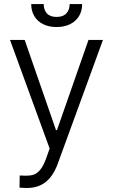

<svg xmlns="http://www.w3.org/2000/svg" viewBox="-20 -727 557 946"><path d="M76.2 197.3 77.1 137.7 109.4 138.7Q130.4 138.7 146 133.5Q161.6 128.4 177.2 110.6Q192.9 92.8 206.1 56.6L224.6 4.9L29.3 -530.3H101.6L255.9 -85.9H260.7L416 -530.3H487.3L263.7 82Q241.7 141.1 204.6 170.2Q167.5 199.2 113.3 199.2Q93.8 199.2 76.2 197.3ZM258.8 -593.8Q220.7 -593.8 192.4 -607.9Q164.1 -622.1 148.9 -647.7Q133.8 -673.3 133.8 -707H195.3Q195.3 -678.7 210.9 -661.1Q226.6 -643.6 258.8 -643.6Q291 -643.6 307.1 -661.1Q323.2 -678.7 323.2 -707H384.8Q384.8 -673.3 369.4 -647.7Q354 -622.1 325.4 -607.9Q296.9 -593.8 258.8 -593.8Z"/></svg>

Font: Pretendard JP Light
Style: Regular
Weight: 300
Designer: Base glyphs from Inter by Rasmus Andersson; Hangeul glyphs from Noto Sans CJK(Source Han Sans) by Jang Soo-young and Kan
Foundry: Kil Hyung-jin
Version: Version 1.309